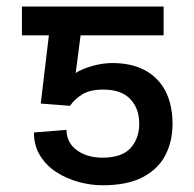

<svg xmlns="http://www.w3.org/2000/svg" viewBox="-20 -548 584 577"><path d="M190.4 -230 102.5 -236.8 137.2 -528.3H471.7V-441.9H222.2L207.5 -328.6Q224.1 -339.8 253.4 -348.6Q282.7 -357.4 310.5 -358.4Q370.6 -359.9 412.6 -338.4Q454.6 -316.9 476.6 -275.4Q498.5 -233.9 498.5 -175.3Q498.5 -124 477.3 -82.3Q456.1 -40.5 409.7 -15.9Q363.3 8.8 288.1 8.8Q253.4 8.8 217 -1Q180.7 -10.7 150.1 -30.3Q119.6 -49.8 100.8 -79.8Q82 -109.9 82 -149.9L179.7 -157.7Q180.2 -119.1 210.9 -96.7Q241.7 -74.2 288.1 -74.2Q346.2 -74.2 372.3 -103Q398.4 -131.8 398.4 -176.3Q398.4 -222.2 371.3 -250.5Q344.2 -278.8 290.5 -278.8Q250.5 -278.8 227.3 -264.4Q204.1 -250 190.4 -230ZM193.8 -528.3V-441.9H45.9V-528.3Z"/></svg>

Font: Adwaita Sans
Style: Regular
Weight: 400
Designer: Rasmus Andersson
Foundry: rsms
Version: Version 4.001;git-9221beed3